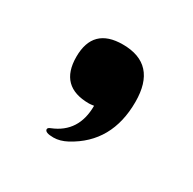

<svg xmlns="http://www.w3.org/2000/svg" viewBox="-63 -186 331 329"><g transform="rotate(30 102.5 -22.0)"><path d="M74.2 77.1Q57.1 77.1 57.1 70.3Q57.1 67.4 62.5 65.4Q107.4 47.4 107.4 -4.9Q100.6 -3.9 97.7 -3.9Q39.1 -3.9 39.1 -62.5Q39.1 -120.6 97.7 -120.6Q165.5 -120.6 165.5 -45.9Q165.5 34.7 100.6 69.8Q86.9 77.1 74.2 77.1Z"/></g></svg>

Font: Gayathri
Style: Bold
Weight: 700
Designer: Binoy Dominic <binoy.domenic@gmail.com>
Foundry: SMC
Version: Version 1.000